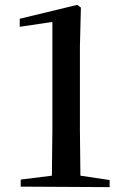

<svg xmlns="http://www.w3.org/2000/svg" viewBox="-20 -766 508 788"><path d="M65 0 430 2V-27L310 -45L308 -233V-576L312 -735L297 -746L61 -689V-656L195 -676V-233L193 -45L65 -29Z"/></svg>

Font: Noto Serif CJK KR SemiBold
Style: Regular
Weight: 600
Designer: Ryoko NISHIZUKA 西塚涼子 (kana & ideographs); Frank Grießhammer (Latin, Greek & Cyrillic); Wenlong ZHANG 张文龙 (bopomofo); San
Foundry: Adobe
Version: Version 2.001;hotconv 1.1.0;makeotfexe 2.6.0